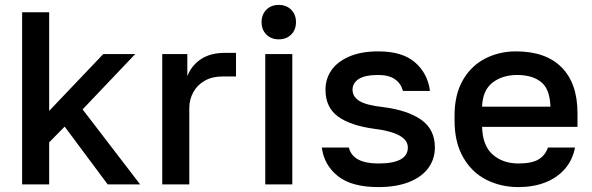

<svg xmlns="http://www.w3.org/2000/svg" viewBox="-20 -750 2409 781"><path d="M70 -700H180V-299L400 -530H530L316 -305L550 0H418L243 -235L180 -171V0H70Z M640 -530H742V-440Q759 -484 797.5 -509.5Q836 -535 895 -535H940V-439H885Q843 -439 812.5 -421.5Q782 -404 766 -374.5Q750 -345 750 -310V0H640Z M1059 -530H1169V0H1059ZM1044 -660Q1044 -691 1063.5 -710.5Q1083 -730 1114 -730Q1145 -730 1164.5 -710.5Q1184 -691 1184 -660Q1184 -629 1164.5 -609.5Q1145 -590 1114 -590Q1083 -590 1063.5 -609.5Q1044 -629 1044 -660Z M1289 -150H1399Q1415 -85 1519 -85Q1639 -85 1639 -150Q1639 -209 1503 -226Q1406 -239 1355 -276Q1304 -313 1304 -385Q1304 -429 1328 -464Q1352 -499 1400.5 -520Q1449 -541 1519 -541Q1617 -541 1668.5 -496Q1720 -451 1729 -380H1619Q1611 -411 1586 -428Q1561 -445 1519 -445Q1464 -445 1439 -428.5Q1414 -412 1414 -385Q1414 -357 1441.5 -339.5Q1469 -322 1541 -314Q1640 -301 1694.5 -262Q1749 -223 1749 -150Q1749 -104 1723 -67.5Q1697 -31 1645 -10Q1593 11 1519 11Q1410 11 1354 -34Q1298 -79 1289 -150Z M1829 -260V-280Q1829 -365 1862.5 -423.5Q1896 -482 1953 -511.5Q2010 -541 2079 -541Q2200 -541 2264.5 -476Q2329 -411 2329 -290V-234H1941Q1943 -157 1984.5 -121Q2026 -85 2089 -85Q2143 -85 2170.5 -101.5Q2198 -118 2209 -150H2319Q2309 -98 2277 -62Q2245 -26 2197 -7.5Q2149 11 2089 11Q2017 11 1958 -19Q1899 -49 1864 -110Q1829 -171 1829 -260ZM1941 -316H2219Q2217 -387 2181.5 -416Q2146 -445 2084 -445Q2023 -445 1983 -413.5Q1943 -382 1941 -316Z"/></svg>

Font: .
Style: 
Weight: 500
Designer: A.Korolkova, Vitaly Kuzmin
Foundry: ParaType Ltd
Version: Version 1.000; Glyphs 3.2, build 3192.0